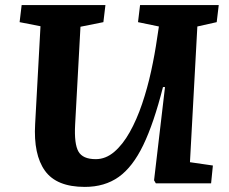

<svg xmlns="http://www.w3.org/2000/svg" viewBox="-20 -720 900 754"><path d="M726 -83 816 -70 809 0H592L585 -12L628 -378H620Q584 -236 542.5 -150Q501 -64 446 -25Q391 14 313 14Q202 14 156.5 -49.5Q111 -113 118 -233L139 -617L57 -633L65 -700H394L386 -633L296 -615L275 -230Q271 -155 288 -125Q305 -95 356 -95Q395 -95 428.5 -123.5Q462 -152 489.5 -201Q517 -250 538 -312Q559 -374 573.5 -440.5Q588 -507 597 -570L604 -616L522 -633L530 -700H839L831 -633L755 -616Z"/></svg>

Font: Literata 7pt
Style: Bold Italic
Weight: 700
Italic angle: -2°
Designer: Latin by Veronika Burian and Jose Scaglione. Greek by Irene Vlachou. Cyrillic by Vera Evstafieva
Foundry: TypeTogether
Version: Version 3.002